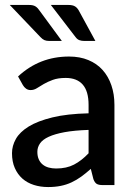

<svg xmlns="http://www.w3.org/2000/svg" viewBox="-20 -748 542 776"><path d="M338 -223Q280.5 -221 241 -213.8Q201.5 -206.5 177 -195.2Q152.5 -184 141.8 -168.5Q131 -153 131 -134.5Q131 -116.5 136.8 -103.8Q142.5 -91 152.8 -82.8Q163 -74.5 176.8 -70.8Q190.5 -67 207 -67Q249 -67 279.2 -82.8Q309.5 -98.5 338 -128.5ZM53 -439Q139.5 -519.5 259 -519.5Q303 -519.5 337.2 -505.2Q371.5 -491 394.8 -465Q418 -439 430.2 -403.2Q442.5 -367.5 442.5 -324V0H394.5Q379 0 371 -4.8Q363 -9.5 357.5 -24L347 -65.5Q327.5 -48 308.5 -34.2Q289.5 -20.5 269.2 -11Q249 -1.5 225.8 3.2Q202.5 8 174.5 8Q143.5 8 116.8 -0.5Q90 -9 70.5 -26.2Q51 -43.5 39.8 -69Q28.5 -94.5 28.5 -129Q28.5 -158.5 44.2 -186.5Q60 -214.5 96.2 -236.8Q132.5 -259 191.8 -273.5Q251 -288 338 -290V-324Q338 -379 314.5 -406Q291 -433 245.5 -433Q214.5 -433 193.5 -425.2Q172.5 -417.5 157 -408.5Q141.5 -399.5 129.5 -391.8Q117.5 -384 104 -384Q93 -384 85.2 -389.8Q77.5 -395.5 72.5 -404ZM256 -728Q274 -728 283.5 -722Q293 -716 299.5 -703.5L365.5 -582.5H321Q309 -582.5 300.5 -585.8Q292 -589 285 -598.5L185.5 -728ZM97 -728Q106 -728 112.5 -726.5Q119 -725 124 -721.8Q129 -718.5 133 -714Q137 -709.5 141 -703.5L230 -582.5H179Q167 -582.5 159.2 -586Q151.5 -589.5 143 -598.5L19.5 -728Z"/></svg>

Font: Lato 2
Style: Regular
Weight: 600
Designer: Lukasz Dziedzic with Adam Twardoch and Botio Nikoltchev
Foundry: tyPoland Lukasz Dziedzic
Version: Version 2.015; 2015-08-06; http://www.latofonts.com/